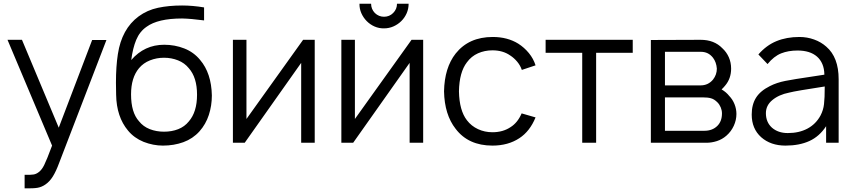

<svg xmlns="http://www.w3.org/2000/svg" viewBox="-20 -780 4664 1049"><path d="M561.5 -561.5 303 110.5Q286.5 155.5 268.8 184Q251 212.5 228 228Q208 242 185 246Q162.5 250 114.5 249V175Q146 176 162 173.5Q177.5 171.5 191.5 160.5Q208.5 148 221.5 121.5Q228 108.5 238.8 82Q249.5 55.5 264.5 15.5L21 -562.5H100L301 -82.5L483.5 -561.5Z M1073 -453Q1135 -380.5 1137.5 -258.5Q1137.5 -202.5 1121 -152Q1104.5 -101.5 1070 -62.5Q1033.5 -22 981.8 -3.2Q930 15.5 870 15.5Q817 15.5 764.5 -5Q713 -26 679.5 -66.5Q616.5 -141.5 614.5 -262.5L613.5 -328Q613.5 -417.5 624 -484.5Q645 -622 737.5 -690.5Q784.5 -725 843.5 -737.5Q902.5 -750 975 -750Q1032.5 -750 1095 -739.5V-668.5Q1023.5 -678 975 -679Q842.5 -679 780.5 -633.5Q743 -607.5 724.2 -562.2Q705.5 -517 697 -452Q769 -535.5 877 -535.5Q935.5 -535.5 987 -515.2Q1038.5 -495 1073 -453ZM739.5 -407.5Q696 -355.5 696 -264.5Q696 -165.5 739.5 -117.5Q762.5 -88.5 798.2 -74.5Q834 -60.5 876 -60.5Q918.5 -60.5 953.5 -74.2Q988.5 -88 1011.5 -116.5Q1056.5 -168 1056.5 -262.5Q1056.5 -357 1011.5 -407.5Q988.5 -436 952.8 -450.2Q917 -464.5 876 -464.5Q835.5 -464.5 799.5 -450.2Q763.5 -436 739.5 -407.5Z M1699.5 0H1625.5V-436.5L1317 0H1252.5V-562.5H1326.5V-130L1636 -562.5H1699.5Z M2212.5 -759.5Q2212.5 -732 2201.8 -707.5Q2191 -683 2172.5 -664.8Q2154 -646.5 2129.8 -635.8Q2105.5 -625 2078 -625Q2051 -624.5 2026.5 -635.2Q2002 -646 1983.5 -664.8Q1965 -683.5 1954.2 -708Q1943.5 -732.5 1944 -759.5H2007.5Q2007.5 -730.5 2028 -709Q2049.5 -688.5 2078 -688.5Q2107.5 -688.5 2128 -709Q2149 -730 2149 -759.5ZM2292 0H2218V-436.5L1909.5 0H1845V-562.5H1919V-130L2228.5 -562.5H2292Z M2831 -398Q2823 -422 2805.8 -442.8Q2788.5 -463.5 2767.5 -477Q2727.5 -505 2670.5 -505Q2628 -505 2591.5 -488.8Q2555 -472.5 2531 -439.5Q2489.5 -386 2487.5 -281Q2489.5 -176.5 2531 -123Q2555 -91.5 2591.5 -74.5Q2628 -57.5 2670.5 -57.5Q2728 -57.5 2769.5 -85.5Q2808 -109.5 2830 -160.5L2906 -138.5Q2875 -62.5 2817.5 -25Q2756 15.5 2670.5 15.5Q2539 15.5 2469.5 -76Q2408.5 -153.5 2406 -281Q2408.5 -410 2469.5 -487.5Q2541.5 -578 2672 -578Q2752.5 -578 2811.5 -541.5Q2844.5 -520.5 2869.5 -490Q2894.5 -459.5 2906 -423Z M3437 -491.5H3237V0H3161V-491.5H2961V-562.5H3437Z M3808 -562.5Q3882 -562.5 3926.5 -516.5Q3949.5 -495.5 3962 -467Q3974.5 -438.5 3974.5 -405Q3974.5 -351 3942 -312.5Q3933.5 -302 3922.5 -291.5Q3948.5 -276 3964 -256Q3983 -236.5 3993.2 -210.5Q4003.5 -184.5 4003.5 -157.5Q4003.5 -124 3989 -92.5Q3974.5 -61 3948.5 -38.5Q3925.5 -18.5 3896.8 -9.2Q3868 0 3839 0H3536V-561.5ZM3613 -313.5H3808Q3849 -313.5 3875.5 -345Q3896.5 -372 3896.5 -405Q3894 -440 3875.5 -464.5Q3862 -481.5 3845.8 -489.2Q3829.5 -497 3808 -497H3613ZM3613 -65.5H3828.5Q3872.5 -65.5 3899.5 -92.5Q3924.5 -117.5 3924.5 -160.5Q3924.5 -177 3917.8 -193.2Q3911 -209.5 3899.5 -221Q3882 -238.5 3864.5 -243Q3848 -248 3818 -248H3613Z M4493.5 0V-90.5Q4457 -34.5 4402 -9.5Q4347 15.5 4271.5 15.5Q4190.5 15.5 4138.5 -30.5Q4087 -77 4087 -154Q4087 -208.5 4110.5 -246Q4134 -283.5 4186 -309.5Q4223 -328.5 4271 -338Q4319.5 -347.5 4409 -360.5L4484 -372Q4483.5 -405 4473 -429.8Q4462.5 -454.5 4443.5 -471Q4424.5 -487.5 4397.8 -495.8Q4371 -504 4338 -504Q4287 -504 4248 -488.5Q4208 -472.5 4173.5 -430L4123.5 -482.5Q4167 -532.5 4222.2 -555.2Q4277.5 -578 4347.5 -578Q4389.5 -578 4427.8 -564.2Q4466 -550.5 4494.5 -525Q4562 -467 4562 -347V0ZM4486 -307.5Q4407.5 -295.5 4359 -287.2Q4310.5 -279 4291.5 -274Q4235.5 -263 4199.5 -233Q4164.5 -204 4164.5 -161.5Q4164.5 -112.5 4197.5 -82.5Q4231.5 -53 4284 -53Q4346 -53 4391.8 -77.5Q4437.5 -102 4463 -149Q4478.5 -179 4482 -211Q4484 -227.5 4485 -251.5Q4486 -275.5 4486 -307.5Z"/></svg>

Font: Russisch Sans
Style: Regular
Weight: 400
Designer: Michael Sharanda (font) & Cristiano Sobral (main changes)
Foundry: Michael Sharanda
Version: Version 2.00;October 25, 2020;FontCreator 13.0.0.2681 64-bit